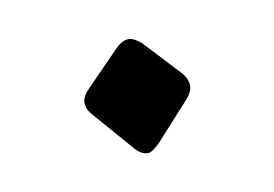

<svg xmlns="http://www.w3.org/2000/svg" viewBox="-33 -453 313 219"><g transform="rotate(-10 124.0 -343.0)"><path d="M70.8 -361.3 110.8 -402.3Q118.2 -409.2 125 -409.2Q131.3 -409.2 140.1 -401.4L179.2 -359.4Q185.1 -351.6 185.1 -345.2Q185.1 -337.9 178.2 -330.1L139.2 -287.1Q129.4 -277.3 125 -277.3Q117.2 -277.3 110.8 -284.2L67.9 -333.5Q63 -339.8 63 -346.2Q63 -353.5 70.8 -361.3Z"/></g></svg>

Font: Otrack
Style: Regular
Weight: 400
Designer: Sodina
Foundry: Sodina
Version: Version 2.10 June 16, 2016